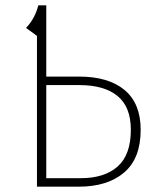

<svg xmlns="http://www.w3.org/2000/svg" viewBox="-20 -702 592 722"><path d="M509 -214Q509 -106 446.5 -53Q384 0 276 0H119V-567L78 -597Q112 -633 124 -682H154V-414H277Q388 -414 448.5 -363.5Q509 -313 509 -214ZM472 -214Q472 -300 422 -341Q372 -382 279 -382H154V-32H284Q373 -32 422.5 -76Q472 -120 472 -214Z"/></svg>

Font: FiraGO UltraLight
Style: Regular
Weight: 200
Designer: bBox Type
Foundry: bBox Type GmbH
Version: Version 1.001